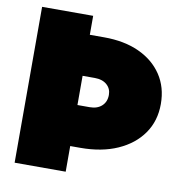

<svg xmlns="http://www.w3.org/2000/svg" viewBox="-79 -773 808 848"><g transform="rotate(10 325.0 -349.5)"><path d="M206 -115V-299H326Q360 -299 380 -317.5Q400 -336 400 -367Q400 -395 380 -412.5Q360 -430 326 -430H206V-614H335Q426 -614 492.5 -583.5Q559 -553 596 -497.5Q633 -442 633 -367Q633 -291 593.5 -234.5Q554 -178 483 -146.5Q412 -115 316 -115ZM42 0V-699H271V0Z"/></g></svg>

Font: Azeret Mono Thin Black
Style: Regular
Weight: 900
Version: Version 1.002